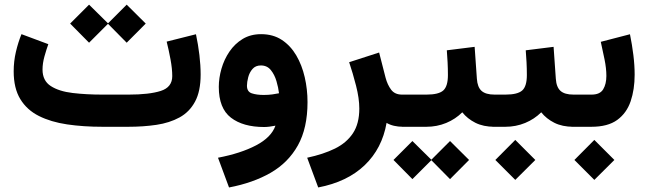

<svg xmlns="http://www.w3.org/2000/svg" viewBox="-20 -556 2843 842"><path d="M542.5 0H429.7Q345.2 0 274.2 -10.5Q203.1 -21 150.6 -47.4Q98.1 -73.7 69.1 -121.3Q40 -168.9 40 -243.2Q40 -287.1 49.8 -328.9Q59.6 -370.6 74.2 -406.2L191.9 -362.3Q183.6 -339.4 175 -308.8Q166.5 -278.3 166.5 -251Q166.5 -202.1 202.6 -178.7Q238.8 -155.3 298.6 -148.2Q358.4 -141.1 429.7 -141.1H543.9Q634.3 -141.1 684.8 -157.2Q735.4 -173.3 735.4 -222.2Q735.4 -254.4 727.8 -295.4Q720.2 -336.4 710.9 -373.5L839.4 -405.8Q849.1 -359.9 854.5 -314.7Q859.9 -269.5 859.9 -229Q859.9 -155.8 835.4 -110.4Q811 -64.9 767.3 -41Q723.6 -17.1 666 -8.5Q608.4 0 542.5 0ZM370.6 -535.6 453.6 -453.6 535.6 -535.6 619.1 -452.6 535.6 -368.7 453.6 -451.7 370.6 -368.7 287.6 -452.6Z M1328.6 -108.4Q1328.6 5.9 1286.4 81.5Q1244.1 157.2 1167 201.7Q1089.8 246.1 984.4 266.1L936 135.7Q1035.6 116.7 1102.8 81.5Q1169.9 46.4 1188 -4.9Q1175.8 -2.4 1162.6 -0.7Q1149.4 1 1138.7 1Q1045.9 1 992.7 -40Q939.5 -81.1 939.5 -174.8Q939.5 -213.9 951.2 -254.6Q962.9 -295.4 986.3 -329.8Q1009.8 -364.3 1044.4 -385.3Q1079.1 -406.2 1125 -406.2Q1177.7 -406.2 1216.1 -380.9Q1254.4 -355.5 1279.3 -313Q1304.2 -270.5 1316.4 -217.3Q1328.6 -164.1 1328.6 -108.4ZM1136.7 -139.6Q1157.7 -139.6 1175 -142.1Q1192.4 -144.5 1203.6 -147Q1200.7 -171.9 1192.4 -200.2Q1184.1 -228.5 1167.7 -248.8Q1151.4 -269 1124 -269Q1100.6 -269 1087.2 -253.4Q1073.7 -237.8 1068.4 -216.8Q1063 -195.8 1063 -180.2Q1063 -153.8 1084.2 -146.7Q1105.5 -139.6 1136.7 -139.6Z M1748.5 0Q1704.1 0 1675.3 -17.1Q1655.8 95.2 1579.3 168.5Q1502.9 241.7 1375.5 266.1L1327.1 135.7Q1397.9 120.6 1449 95.5Q1500 70.3 1527.8 28.3Q1555.7 -13.7 1555.7 -80.1Q1555.7 -124.5 1541.5 -179.9Q1527.3 -235.4 1511.2 -283.2L1642.6 -325.7L1670.9 -215.3Q1679.2 -184.1 1695.3 -162.6Q1711.4 -141.1 1743.2 -141.1H1762.2V0Z M1742.7 -141.1H1850.1Q1903.8 -141.1 1924.1 -159.4Q1944.3 -177.7 1944.3 -226.6Q1944.3 -255.4 1942.9 -282.5Q1941.4 -309.6 1939.5 -335.4L2061.5 -350.6L2071.3 -210.9Q2073.7 -173.8 2091.8 -157.5Q2109.9 -141.1 2149.4 -141.1H2159.7V0H2148.4Q2099.6 0 2064.7 -17.6Q2029.8 -35.2 2007.3 -63.5Q1977.5 -33.7 1936.8 -16.8Q1896 0 1850.1 0H1742.7ZM1788.6 62.5 1871.6 144.5 1953.6 62.5 2037.1 145.5 1953.6 229.5 1871.6 146.5 1788.6 229.5 1705.6 145.5Z M2139.2 -141.1H2196.3Q2250 -141.1 2270.3 -159.4Q2290.5 -177.7 2290.5 -226.6Q2290.5 -255.4 2289.1 -282.5Q2287.6 -309.6 2285.6 -335.4L2407.7 -350.6L2417.5 -210.9Q2419.9 -173.8 2438 -157.5Q2456.1 -141.1 2495.6 -141.1H2505.9V0H2494.6Q2445.8 0 2410.9 -17.6Q2376 -35.2 2353.5 -63.5Q2323.7 -33.7 2283 -16.8Q2242.2 0 2196.3 0H2139.2ZM2239.7 57.6 2327.6 145.5 2239.7 232.9 2152.3 145.5Z M2573.7 0H2485.8V-141.1H2574.2Q2611.3 -141.1 2625.2 -164.3Q2639.2 -187.5 2639.2 -223.1Q2639.2 -256.3 2631.1 -295.7Q2623 -335 2614.7 -372.6L2742.7 -405.8Q2752 -359.9 2757.6 -314.7Q2763.2 -269.5 2763.2 -228.5Q2763.2 -163.6 2745.6 -111.8Q2728 -60.1 2686.8 -30Q2645.5 0 2573.7 0ZM2586.4 57.6 2674.3 145.5 2586.4 232.9 2499 145.5Z"/></svg>

Font: Vazirmatn UI ExtraBold
Style: Regular
Weight: 800
Designer: Saber Rastikerdar
Foundry: Saber Rastikerdar
Version: Version 33.003